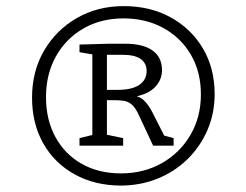

<svg xmlns="http://www.w3.org/2000/svg" viewBox="-20 -764 794 619"><path d="M236.3 -294.3V-318.7L287.7 -331.3L277.7 -319.7V-599L289.7 -586.7L236.3 -595.7V-620.3L328.3 -623H383.7Q441.3 -623 471.8 -601.2Q502.3 -579.3 502.3 -538Q502.3 -504 476.2 -479.7Q450 -455.3 394.3 -449.3L397 -458Q427.3 -455.7 442.8 -441.5Q458.3 -427.3 471.3 -402L513.7 -318.3L497.7 -330L539.7 -318.7V-294.3H473.7L427.7 -392.7Q417 -416.3 405.5 -426.3Q394 -436.3 380.7 -438.7Q367.3 -441 349.3 -441H315.3L324.7 -451V-319.7L316.3 -331.3L377 -318.7V-294.3ZM324.7 -465 315.3 -474.3H359.7Q405.7 -474.3 429.2 -490.5Q452.7 -506.7 452.7 -535.3Q452.7 -560 433.7 -573.7Q414.7 -587.3 375.7 -587.3H315.3L324.7 -600ZM368.3 -165.7Q284.7 -166.3 220 -202.3Q155.3 -238.3 119.3 -302Q83.3 -365.7 83.3 -449.3Q83.3 -534.3 122 -600.7Q160.7 -667 227.5 -705.7Q294.3 -744.3 379 -744.3Q464.3 -744.3 530.3 -708Q596.3 -671.7 634.2 -607.8Q672 -544 672 -460.7Q672 -398.3 648.8 -344.7Q625.7 -291 584.3 -250.7Q543 -210.3 487.7 -188Q432.3 -165.7 368.3 -165.7ZM370 -205Q443.3 -205 501.7 -238Q560 -271 593.8 -328.7Q627.7 -386.3 627.7 -459.7Q627.7 -532.3 595.5 -587.5Q563.3 -642.7 506.8 -673.7Q450.3 -704.7 378 -704.7Q305.3 -704.7 248.7 -672Q192 -639.3 160.2 -582Q128.3 -524.7 128.3 -450.7Q128.3 -377.7 158.7 -322.2Q189 -266.7 243.5 -235.8Q298 -205 370 -205Z"/></svg>

Font: Bitter Thin
Style: Regular
Weight: 100
Designer: Sol Matas, and Bitter project Authors
Foundry: Sol Matas
Version: Version 2.002